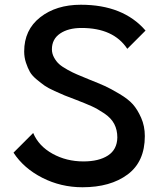

<svg xmlns="http://www.w3.org/2000/svg" viewBox="-20 -780 677 810"><path d="M328 10Q237 10 158.5 -30Q80 -70 37 -136L120 -219Q143 -164 201.5 -131.5Q260 -99 332 -99Q397 -99 435.5 -124Q474 -149 475 -200Q475 -232 462 -257Q449 -282 420 -301.5Q391 -321 366.5 -332Q342 -343 298 -360Q266 -372 252.5 -377.5Q239 -383 210.5 -396Q182 -409 168.5 -418.5Q155 -428 135 -444.5Q115 -461 106 -477Q97 -493 89.5 -515.5Q82 -538 82 -563Q82 -654 149.5 -707Q217 -760 321 -760Q500 -760 594 -651L517 -574Q459 -662 324 -662Q268 -662 233.5 -638.5Q199 -615 199 -572Q199 -554 208 -537.5Q217 -521 229 -510Q241 -499 264.5 -486Q288 -473 305 -466Q322 -459 353 -446Q398 -428 421.5 -417.5Q445 -407 483 -384.5Q521 -362 540.5 -340Q560 -318 575.5 -283Q591 -248 591 -206Q591 -98 518.5 -44Q446 10 328 10Z"/></svg>

Font: Orkney Medium
Style: Regular
Weight: 500
Designer: Samuel Oakes and Alfredo Marco Pradil
Foundry: Alfredo Marco Pradil
Version: 1.0; ttfautohint (v1.5)